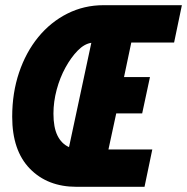

<svg xmlns="http://www.w3.org/2000/svg" viewBox="-20 -720 721 740"><path d="M275 0Q163 0 95 -70Q27 -140 27 -270Q27 -362 53.5 -440.5Q80 -519 127.5 -577Q175 -635 239.5 -667.5Q304 -700 379 -700H681L651 -556H486L458 -423H558L528 -283H428L398 -144H567L537 0ZM246 -153 332 -555Q305 -551 279.5 -525Q254 -499 232.5 -460Q211 -421 198.5 -374.5Q186 -328 186 -282Q186 -229 201.5 -197.5Q217 -166 246 -153Z"/></svg>

Font: Red Hat Mono
Style: Bold Italic
Weight: 700
Italic angle: -12°
Monospace: yes
Designer: Pentagram, MCKL
Foundry: Pentagram, MCKL
Version: Version 1.023; ttfautohint (v1.8.3)